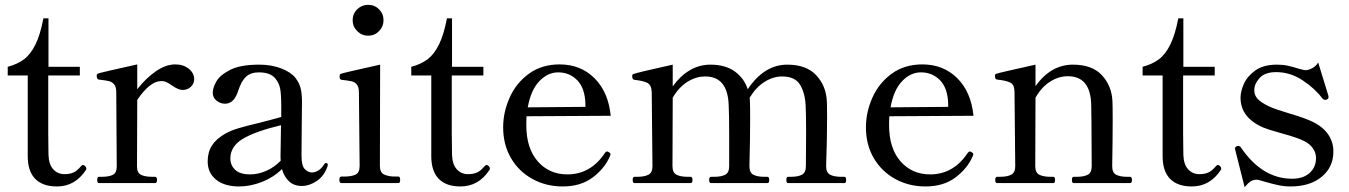

<svg xmlns="http://www.w3.org/2000/svg" viewBox="-20 -759 5591 796"><path d="M95 -112V-446H12V-482Q53 -493 80 -513.5Q107 -534 127 -574.5Q147 -615 160 -683H181V-482H311V-446H180V-205L181 -118Q182 -78 200.5 -57.5Q219 -37 247 -37Q270 -37 285 -44Q300 -51 315 -69Q320 -75 324 -75Q329 -75 333.5 -70Q338 -65 338 -60Q338 -56 336 -54Q291 14 216 14Q157 14 126 -17.5Q95 -49 95 -112Z M785 -431Q785 -412 771 -399Q757 -386 737 -386Q720 -386 694 -404Q681 -413 671 -418Q661 -423 649 -423Q602 -423 549 -345L548 -69Q548 -42 565 -34Q582 -26 611 -26H623Q631 -26 631 -13Q631 0 623 0H390Q383 0 383 -13Q383 -26 390 -26H402Q431 -26 447.5 -34Q464 -42 464 -69L462 -378Q462 -399 453 -409.5Q444 -420 430.5 -423Q417 -426 390 -429Q381 -430 381 -445Q381 -452 386 -454Q400 -459 549 -492V-389Q584 -434 625.5 -463Q667 -492 707 -492Q740 -492 762.5 -474Q785 -456 785 -431Z M1339 -76 1338 -70Q1324 -29 1293 -8.5Q1262 12 1232 12Q1199 12 1178.5 -7Q1158 -26 1149 -58Q1113 -23 1065.5 -4.5Q1018 14 971 14Q911 14 876 -14Q841 -42 841 -90Q841 -128 858.5 -155.5Q876 -183 914 -205Q937 -218 971 -228Q1005 -238 1056 -250Q1074 -255 1096.5 -260.5Q1119 -266 1146 -274V-317Q1146 -368 1141.5 -391.5Q1137 -415 1122 -433Q1102 -459 1053 -459Q1020 -459 1000.5 -441.5Q981 -424 968 -384Q951 -329 913 -329Q894 -329 878 -341.5Q862 -354 862 -375Q862 -394 876.5 -420.5Q891 -447 933.5 -469Q976 -491 1055 -491Q1105 -491 1145.5 -475.5Q1186 -460 1205 -436Q1221 -415 1226.5 -392.5Q1232 -370 1232 -337Q1232 -282 1231 -245L1230 -113Q1230 -71 1244 -57.5Q1258 -44 1273 -44Q1286 -44 1299.5 -52Q1313 -60 1324 -78Q1327 -83 1331 -83Q1339 -83 1339 -76ZM1144 -93Q1143 -99 1143 -111L1145 -240Q1037 -214 986 -183Q935 -152 935 -102Q935 -74 955 -55Q975 -36 1017 -36Q1050 -36 1083.5 -50.5Q1117 -65 1144 -93Z M1442 -675Q1442 -702 1461 -720.5Q1480 -739 1506 -739Q1533 -739 1551.5 -720.5Q1570 -702 1570 -675Q1570 -649 1551.5 -630Q1533 -611 1506 -611Q1480 -611 1461 -630Q1442 -649 1442 -675ZM1395 0Q1387 0 1387 -14Q1387 -27 1395 -27H1407Q1437 -27 1454 -35Q1471 -43 1471 -71L1468 -377Q1468 -398 1459.5 -408.5Q1451 -419 1437.5 -422Q1424 -425 1397 -428Q1391 -429 1389.5 -432Q1388 -435 1388 -441Q1388 -446 1389 -449Q1390 -452 1393 -453Q1407 -458 1556 -491L1555 -71Q1555 -44 1572.5 -35.5Q1590 -27 1619 -27H1632Q1639 -27 1639 -14Q1639 0 1632 0Z M1768 -112V-446H1685V-482Q1726 -493 1753 -513.5Q1780 -534 1800 -574.5Q1820 -615 1833 -683H1854V-482H1984V-446H1853V-205L1854 -118Q1855 -78 1873.5 -57.5Q1892 -37 1920 -37Q1943 -37 1958 -44Q1973 -51 1988 -69Q1993 -75 1997 -75Q2002 -75 2006.5 -70Q2011 -65 2011 -60Q2011 -56 2009 -54Q1964 14 1889 14Q1830 14 1799 -17.5Q1768 -49 1768 -112Z M2511 -119Q2511 -116 2508 -110Q2487 -61 2437.5 -23.5Q2388 14 2313 14Q2244 14 2187.5 -17Q2131 -48 2098.5 -103.5Q2066 -159 2066 -231Q2066 -294 2093 -354.5Q2120 -415 2173 -453.5Q2226 -492 2300 -492Q2387 -492 2444.5 -435Q2502 -378 2512 -279L2163 -277Q2162 -265 2162 -240Q2162 -144 2209.5 -90Q2257 -36 2332 -36Q2429 -36 2488 -125Q2492 -131 2497 -131Q2500 -131 2506 -127Q2511 -124 2511 -119ZM2168 -314 2407 -316V-329Q2405 -394 2373 -426.5Q2341 -459 2294 -459Q2251 -459 2216 -422.5Q2181 -386 2168 -314Z M3481 -26Q3488 -26 3488 -13Q3488 0 3481 0H3247Q3240 0 3240 -13Q3240 -26 3247 -26H3259Q3288 -26 3304.5 -34.5Q3321 -43 3321 -70L3322 -213Q3322 -281 3320 -323Q3317 -376 3296 -409Q3275 -442 3223 -442Q3185 -442 3149.5 -419.5Q3114 -397 3088 -354L3089 -339Q3090 -321 3090 -268Q3090 -187 3087 -70Q3087 -43 3103.5 -34.5Q3120 -26 3149 -26H3162Q3169 -26 3169 -13Q3169 0 3162 0H2928Q2920 0 2920 -13Q2920 -26 2928 -26H2941Q2970 -26 2986.5 -34.5Q3003 -43 3003 -70V-209Q3003 -281 3001 -323Q2997 -442 2904 -442Q2865 -442 2829.5 -419.5Q2794 -397 2769 -354L2768 -70Q2768 -43 2785 -34.5Q2802 -26 2831 -26H2843Q2851 -26 2851 -13Q2851 0 2843 0H2610Q2603 0 2603 -13Q2603 -26 2610 -26H2622Q2651 -26 2668 -34.5Q2685 -43 2685 -70L2682 -376Q2681 -406 2664.5 -415Q2648 -424 2610 -428Q2601 -429 2601 -444Q2601 -451 2606 -452Q2620 -458 2769 -491V-401Q2800 -444 2839.5 -467.5Q2879 -491 2925 -491Q2987 -491 3026 -463Q3065 -435 3080 -389Q3148 -491 3244 -491Q3323 -491 3364 -447Q3405 -403 3408 -339Q3409 -321 3409 -268Q3409 -187 3405 -70Q3405 -43 3422 -34.5Q3439 -26 3468 -26Z M4015 -119Q4015 -116 4012 -110Q3991 -61 3941.5 -23.5Q3892 14 3817 14Q3748 14 3691.5 -17Q3635 -48 3602.5 -103.5Q3570 -159 3570 -231Q3570 -294 3597 -354.5Q3624 -415 3677 -453.5Q3730 -492 3804 -492Q3891 -492 3948.5 -435Q4006 -378 4016 -279L3667 -277Q3666 -265 3666 -240Q3666 -144 3713.5 -90Q3761 -36 3836 -36Q3933 -36 3992 -125Q3996 -131 4001 -131Q4004 -131 4010 -127Q4015 -124 4015 -119ZM3672 -314 3911 -316V-329Q3909 -394 3877 -426.5Q3845 -459 3798 -459Q3755 -459 3720 -422.5Q3685 -386 3672 -314Z M4665 -26Q4673 -26 4673 -13Q4673 0 4665 0H4431Q4424 0 4424 -13Q4424 -26 4431 -26H4445Q4473 -26 4489.5 -34.5Q4506 -43 4506 -70L4505 -253L4504 -323Q4502 -443 4407 -443Q4369 -443 4333.5 -420.5Q4298 -398 4273 -354L4272 -70Q4272 -43 4289 -34.5Q4306 -26 4335 -26H4347Q4354 -26 4354 -13Q4354 0 4347 0H4114Q4106 0 4106 -13Q4106 -26 4114 -26H4126Q4155 -26 4172 -34.5Q4189 -43 4189 -70L4186 -377Q4186 -407 4169.5 -416Q4153 -425 4114 -429Q4108 -430 4106.5 -434Q4105 -438 4105 -445Q4105 -451 4110 -453Q4124 -458 4273 -491V-402Q4337 -491 4428 -491Q4508 -491 4548.5 -447Q4589 -403 4592 -340Q4593 -320 4593 -261Q4593 -180 4591 -70Q4591 -43 4607.5 -34.5Q4624 -26 4653 -26Z M4800 -112V-446H4717V-482Q4758 -493 4785 -513.5Q4812 -534 4832 -574.5Q4852 -615 4865 -683H4886V-482H5016V-446H4885V-205L4886 -118Q4887 -78 4905.5 -57.5Q4924 -37 4952 -37Q4975 -37 4990 -44Q5005 -51 5020 -69Q5025 -75 5029 -75Q5034 -75 5038.5 -70Q5043 -65 5043 -60Q5043 -56 5041 -54Q4996 14 4921 14Q4862 14 4831 -17.5Q4800 -49 4800 -112Z M5101 -138 5100 -143Q5100 -150 5108 -153Q5110 -154 5114 -154Q5121 -154 5125 -147Q5213 -18 5337 -18Q5383 -18 5409.5 -42Q5436 -66 5436 -104Q5436 -126 5422.5 -145Q5409 -164 5385 -175Q5360 -187 5326 -197Q5292 -207 5284 -209Q5237 -222 5218 -230Q5123 -271 5123 -354Q5123 -380 5137 -411.5Q5151 -443 5184.5 -467Q5218 -491 5274 -491Q5299 -491 5319.5 -486.5Q5340 -482 5365 -474Q5387 -468 5391 -468Q5406 -468 5421.5 -477Q5437 -486 5445 -500L5487 -363Q5488 -360 5488 -356Q5488 -350 5480 -346Q5478 -345 5474 -345Q5468 -345 5463 -350Q5432 -392 5380.5 -426Q5329 -460 5271 -460Q5224 -460 5202 -435.5Q5180 -411 5180 -385Q5180 -364 5194 -349Q5208 -334 5241 -318Q5264 -307 5321 -290Q5386 -271 5418 -256Q5463 -235 5485.5 -203Q5508 -171 5508 -131Q5508 -66 5459.5 -26Q5411 14 5330 14Q5305 14 5281 9Q5257 4 5222 -6Q5198 -14 5189 -14Q5176 -14 5165 -7Q5154 0 5140 17Z"/></svg>

Font: Shippori Mincho Medium
Style: Regular
Weight: 500
Designer: FONTDASU
Foundry: FONTDASU / Google Inc. / but / Adobe
Version: Version 3.110; ttfautohint (v1.8.3)